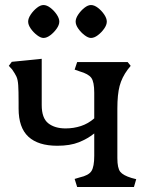

<svg xmlns="http://www.w3.org/2000/svg" viewBox="-20 -744 607 764"><path d="M287 0 277 -32 297 -38Q333 -46 344 -63.5Q355 -81 355 -124V-213Q329 -192 294 -178Q259 -164 208 -164Q132 -164 93 -200Q54 -236 54 -312V-337Q54 -383 52.5 -405Q51 -427 45.5 -439Q40 -451 28 -468L15 -482L27 -498L146 -510V-326Q146 -274 172 -253.5Q198 -233 241 -233Q273 -233 302 -242.5Q331 -252 355 -273V-375Q355 -418 343.5 -434Q332 -450 297 -460L277 -467L287 -497H488L500 -482L488 -467Q465 -436 456 -402Q447 -368 447 -312V-115Q447 -75 458.5 -60.5Q470 -46 503 -36L522 -31L513 0ZM342 -593Q331 -593 316.5 -604Q302 -615 291.5 -630Q281 -645 281 -658Q281 -671 291.5 -686.5Q302 -702 316 -713Q330 -724 342 -724Q355 -724 369.5 -713Q384 -702 394.5 -686.5Q405 -671 405 -658Q405 -645 394.5 -630Q384 -615 369.5 -604Q355 -593 342 -593ZM153 -593Q142 -593 127.5 -604Q113 -615 102.5 -630Q92 -645 92 -658Q92 -671 102.5 -686.5Q113 -702 127 -713Q141 -724 153 -724Q166 -724 180.5 -713Q195 -702 205.5 -686.5Q216 -671 216 -658Q216 -645 205.5 -630Q195 -615 180.5 -604Q166 -593 153 -593Z"/></svg>

Font: Gabriela
Style: Regular
Weight: 400
Designer: Eduardo Rodriguez Tunni
Foundry: Eduardo Rodriguez Tunni
Version: Version 2.001;gftools[0.9.26]